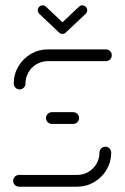

<svg xmlns="http://www.w3.org/2000/svg" viewBox="-20 -705 472 725"><path d="M377.8 -151.1Q383.7 -151.1 388.9 -148.1Q394.1 -145.2 397 -140Q400 -134.8 400 -128.9Q400 -94.1 382.6 -64.4Q365.2 -34.8 335.6 -17.4Q305.9 0 271.1 0H51.9Q45.9 0 40.7 -3Q35.6 -5.9 32.6 -11.1Q29.6 -16.3 29.6 -22.2Q29.6 -28.1 32.6 -33.3Q35.6 -38.5 40.7 -41.5Q45.9 -44.4 51.9 -44.4H271.1Q294.1 -44.4 313.5 -55.7Q333 -67 344.3 -86.5Q355.6 -105.9 355.6 -128.9Q355.6 -134.8 358.5 -140Q361.5 -145.2 366.7 -148.1Q371.9 -151.1 377.8 -151.1ZM278.5 -259.3Q278.5 -253.3 275.6 -248.1Q272.6 -243 267.4 -240Q262.2 -237 256.3 -237H175.9Q170 -237 164.8 -240Q159.6 -243 156.7 -248.1Q153.7 -253.3 153.7 -259.3Q153.7 -265.2 156.7 -270.4Q159.6 -275.6 164.8 -278.5Q170 -281.5 175.9 -281.5H256.3Q262.2 -281.5 267.4 -278.5Q272.6 -275.6 275.6 -270.4Q278.5 -265.2 278.5 -259.3ZM54.1 -367.4Q48.1 -367.4 43 -370.4Q37.8 -373.3 34.8 -378.5Q31.9 -383.7 31.9 -389.6Q31.9 -424.4 49.3 -454.1Q66.7 -483.7 96.3 -501.1Q125.9 -518.5 160.7 -518.5H380Q385.9 -518.5 391.1 -515.6Q396.3 -512.6 399.3 -507.4Q402.2 -502.2 402.2 -496.3Q402.2 -490.4 399.3 -485.2Q396.3 -480 391.1 -477Q385.9 -474.1 380 -474.1H160.7Q137.8 -474.1 118.3 -462.8Q98.9 -451.5 87.6 -432Q76.3 -412.6 76.3 -389.6Q76.3 -383.7 73.3 -378.5Q70.4 -373.3 65.2 -370.4Q60 -367.4 54.1 -367.4ZM215.6 -577Q223.3 -577 228.7 -582.4Q234.1 -587.8 234.1 -595.6Q234.1 -599.3 232.6 -602.8Q231.1 -606.3 228.5 -608.9L153.7 -679.6Q148.5 -684.8 141.1 -684.8Q133.3 -684.8 128 -679.4Q122.6 -674.1 122.6 -666.3Q122.6 -662.6 124.1 -659.1Q125.6 -655.6 128.1 -653L203 -582.2Q208.1 -577 215.6 -577ZM229.3 -583 303.7 -653Q306.3 -655.6 307.8 -659.1Q309.3 -662.6 309.3 -666.3Q309.3 -674.1 303.9 -679.4Q298.5 -684.8 290.7 -684.8Q283.3 -684.8 278.1 -679.6L204.1 -609.6Z"/></svg>

Font: 26F Galaxy Sans
Style: Regular
Weight: 400
Designer: C₂₉H₂₅N₃O₅
Version: Version 1.100;FEAKit 1.0